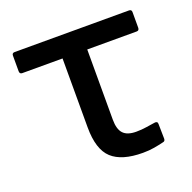

<svg xmlns="http://www.w3.org/2000/svg" viewBox="-96 -586 695 694"><g transform="rotate(-20 251.5 -238.5)"><path d="M341 12Q260 12 222 -23Q184 -58 184 -143V-408H29Q19 -408 19 -419V-479Q19 -489 29 -489H469Q479 -489 479 -479V-419Q479 -408 469 -408H279V-138Q279 -101 294.5 -84.5Q310 -68 344 -68Q365 -68 383.5 -71Q402 -74 417 -76Q429 -78 429 -67L430 -10Q430 0 421 1Q405 5 385 8.5Q365 12 341 12Z"/></g></svg>

Font: Sofia Sans Medium
Style: Regular
Weight: 500
Designer: Botio Nikoltchev, Ani Petrova
Foundry: lettersoup
Version: Version 4.101; ttfautohint (v1.8.4.7-5d5b)